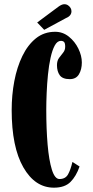

<svg xmlns="http://www.w3.org/2000/svg" viewBox="-20 -858 430 888"><path d="M229.5 10Q142 10 88 -84Q34 -178 34 -349Q34 -418 46.2 -482.8Q58.5 -547.5 83.5 -599Q108.5 -650.5 146.2 -680.8Q184 -711 235 -711Q270.5 -711 298.5 -688.5Q326.5 -666 342.5 -633Q358.5 -600 358.5 -569Q358.5 -537 345.2 -514.5Q332 -492 302.5 -492Q269.5 -492 256.5 -509.8Q243.5 -527.5 243.5 -556.5Q243.5 -577 253 -590Q262.5 -603 272 -614.5Q281.5 -626 281.5 -642Q281.5 -658 276.5 -663.5Q271.5 -669 261.5 -669Q245 -669 233.2 -647.5Q221.5 -626 213.8 -590.5Q206 -555 201.8 -512.5Q197.5 -470 195.8 -427.5Q194 -385 194 -350Q194 -262 200.2 -189.2Q206.5 -116.5 220 -73.2Q233.5 -30 255 -30Q282.5 -30 294.5 -51.2Q306.5 -72.5 315 -109L348 -88Q332.5 -43 306 -16.5Q279.5 10 229.5 10ZM184.5 -720 152 -754 249.5 -826.5Q265.5 -838.5 277.5 -838.5Q287.5 -838.5 295 -833.2Q302.5 -828 306.5 -821Q310.5 -814 310.5 -806Q310.5 -784.5 284.5 -774Z"/></svg>

Font: Imbue 10pt Black
Style: Regular
Weight: 900
Designer: Tyler Finck
Foundry: Etcetera Type Company
Version: Version 1.102; ttfautohint (v1.8.3)